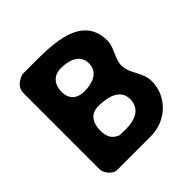

<svg xmlns="http://www.w3.org/2000/svg" viewBox="-185 -857 1008 1008"><g transform="rotate(-45 319.0 -353.5)"><path d="M127 -707C92 -697 60 -673 60 -633V-67C60 -39 93 0 120 0H373C487 0 581 -88 581 -200C581 -270 526 -309 526 -372C526 -425 567 -462 567 -517C567 -705 355 -707 220 -707ZM206 -210C206 -263 231 -307 289 -307C350 -307 434 -293 434 -215C434 -140 370 -119 307 -119C300 -119 267 -120 260 -120C218 -137 206 -166 206 -210ZM206 -496C206 -549 236 -587 291 -587C350 -587 414 -568 414 -500C414 -433 351 -413 293 -413C240 -413 206 -441 206 -496Z"/></g></svg>

Font: Asimov Print
Style: Regular
Weight: 500
Designer: Google
Version: Version 2.000980: 2014